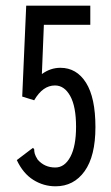

<svg xmlns="http://www.w3.org/2000/svg" viewBox="-20 -643 390 674"><path d="M175 11Q133 11 97 -11.5Q61 -34 39 -81L89 -119L96 -124L100 -119Q100 -111 102 -103.5Q104 -96 112 -83Q136 -55 174 -55Q207 -55 227 -92.5Q247 -130 247 -198Q247 -269 226.5 -306Q206 -343 173 -343Q130 -343 100 -291L58 -304L72 -623H297V-556H134L127 -383Q157 -405 192 -405Q249 -405 282 -352.5Q315 -300 315 -197Q315 -95 277 -42Q239 11 175 11Z"/></svg>

Font: Inconsolata ExtraCondensed Medium
Style: Regular
Weight: 500
Width: 2
Monospace: yes
Designer: Raph Levien, Cyreal, Brenton Simpson
Foundry: Raph Levien, Cyreal, Google
Version: Version 3.001; ttfautohint (v1.8.2.53-6de2)